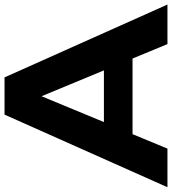

<svg xmlns="http://www.w3.org/2000/svg" viewBox="14 -762 740 825"><g transform="rotate(-90 383.5 -350.0)"><path d="M544 -150H219L157 0H-9L303 -700H463L776 0H606ZM493 -273 382 -541 271 -273Z"/></g></svg>

Font: Montserrat-Bold
Style: Bold
Weight: 700
Version: Version 7.200